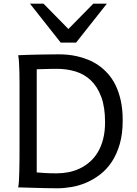

<svg xmlns="http://www.w3.org/2000/svg" viewBox="-20 -1011 741 1036"><path d="M85.4 -222.2V-558.1Q85.4 -592.3 84.7 -621.8Q84 -651.4 82.5 -674.8Q81.1 -698.2 78.1 -712.9Q88.4 -713.4 104.2 -714.1Q120.1 -714.8 139.4 -715.3Q158.7 -715.8 179.9 -716.3Q201.2 -716.8 222.4 -717Q243.7 -717.3 263.7 -717.5Q283.7 -717.8 300.3 -717.8Q319.8 -717.8 345 -715.6Q370.1 -713.4 397.7 -707Q425.3 -700.7 454.3 -689.2Q483.4 -677.7 510.5 -659.2Q537.6 -640.6 561.5 -614.3Q585.4 -587.9 603.3 -551.8Q621.1 -515.6 631.6 -468.5Q642.1 -421.4 642.1 -361.3Q642.1 -288.6 626 -233.2Q609.9 -177.7 582.8 -137.2Q555.7 -96.7 520 -69.3Q484.4 -42 445.3 -25.4Q406.2 -8.8 366.2 -2Q326.2 4.9 290.5 4.9Q278.8 4.9 263.4 4.6Q248 4.4 231 4.2Q213.9 3.9 195.8 3.4Q177.7 2.9 160.6 2.4Q120.6 1.5 78.1 0Q81.1 -14.6 82.3 -37.6Q83.5 -60.5 84.2 -89.4Q85 -118.2 85.2 -152.1Q85.4 -186 85.4 -222.2ZM178.2 -80.6Q195.3 -79.1 222.9 -77.4Q250.5 -75.7 285.6 -75.7Q318.4 -75.7 350.3 -82Q382.3 -88.4 411.4 -102.3Q440.4 -116.2 465.3 -138.2Q490.2 -160.2 508.3 -190.7Q526.4 -221.2 536.6 -261.2Q546.9 -301.3 546.9 -351.6Q546.9 -433.6 526.1 -488.8Q505.4 -543.9 470.2 -577.4Q435.1 -610.8 387.9 -625.2Q340.8 -639.6 288.1 -639.6Q275.9 -639.6 260.7 -639.4Q245.6 -639.2 230.2 -638.7Q214.8 -638.2 201.2 -637.9Q187.5 -637.7 178.2 -637.2ZM214.8 -991.2 349.1 -854.5 483.4 -991.2H556.6L390.6 -781.2H307.6L141.6 -991.2Z"/></svg>

Font: Andika Basic
Style: Regular
Weight: 400
Designer: Annie Olsen & Victor Gaultney
Foundry: SIL International
Version: Version 1.000